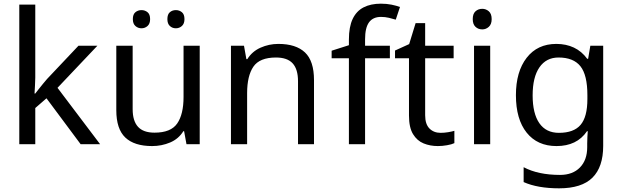

<svg xmlns="http://www.w3.org/2000/svg" viewBox="-20 -785 3388 1045"><path d="M172 -363Q172 -347 170.5 -321Q169 -295 168 -276H172Q178 -284 190 -299Q202 -314 214.5 -329.5Q227 -345 236 -355L407 -536H510L293 -307L525 0H419L233 -250L172 -197V0H85V-760H172Z M1067 -536V0H995L982 -71H978Q952 -29 906 -9.5Q860 10 808 10Q711 10 662 -36.5Q613 -83 613 -185V-536H702V-191Q702 -127 731 -95Q760 -63 821 -63Q910 -63 944.5 -113Q979 -163 979 -257V-536ZM703 -681Q703 -707 717 -718.5Q731 -730 750 -730Q769 -730 783 -718.5Q797 -707 797 -681Q797 -656 783 -643.5Q769 -631 750 -631Q731 -631 717 -643.5Q703 -656 703 -681ZM891 -681Q891 -707 904.5 -718.5Q918 -730 937 -730Q956 -730 970 -718.5Q984 -707 984 -681Q984 -656 970 -643.5Q956 -631 937 -631Q918 -631 904.5 -643.5Q891 -656 891 -681Z M1495 -546Q1591 -546 1640 -499.5Q1689 -453 1689 -349V0H1602V-343Q1602 -408 1573 -440Q1544 -472 1482 -472Q1393 -472 1359 -422Q1325 -372 1325 -278V0H1237V-536H1308L1321 -463H1326Q1352 -505 1398 -525.5Q1444 -546 1495 -546Z M2102 -468H1967V0H1879V-468H1785V-509L1879 -539V-570Q1879 -639 1899.5 -682Q1920 -725 1959 -745Q1998 -765 2053 -765Q2085 -765 2111.5 -759.5Q2138 -754 2157 -747L2134 -678Q2118 -683 2097 -688Q2076 -693 2054 -693Q2010 -693 1988.5 -663.5Q1967 -634 1967 -571V-536H2102Z M2378 -62Q2398 -62 2419 -65.5Q2440 -69 2453 -73V-6Q2439 1 2413 5.5Q2387 10 2363 10Q2321 10 2285.5 -4.5Q2250 -19 2228 -55Q2206 -91 2206 -156V-468H2130V-510L2207 -545L2242 -659H2294V-536H2449V-468H2294V-158Q2294 -109 2317.5 -85.5Q2341 -62 2378 -62Z M2648 -536V0H2560V-536ZM2605 -737Q2625 -737 2640.5 -723.5Q2656 -710 2656 -681Q2656 -653 2640.5 -639Q2625 -625 2605 -625Q2583 -625 2568 -639Q2553 -653 2553 -681Q2553 -710 2568 -723.5Q2583 -737 2605 -737Z M3008 -546Q3061 -546 3103.5 -526Q3146 -506 3176 -465H3181L3193 -536H3263V9Q3263 124 3204.5 182Q3146 240 3023 240Q2965 240 2916.5 231.5Q2868 223 2830 206V125Q2909 167 3028 167Q3097 167 3136.5 126.5Q3176 86 3176 16V-5Q3176 -17 3177 -39.5Q3178 -62 3179 -71H3175Q3147 -30 3105.5 -10Q3064 10 3009 10Q2905 10 2846.5 -63Q2788 -136 2788 -267Q2788 -395 2846.5 -470.5Q2905 -546 3008 -546ZM3020 -472Q2953 -472 2916 -418.5Q2879 -365 2879 -266Q2879 -167 2915.5 -114.5Q2952 -62 3022 -62Q3103 -62 3140 -105.5Q3177 -149 3177 -246V-267Q3177 -377 3139 -424.5Q3101 -472 3020 -472Z"/></svg>

Font: Noto Sans Hanifi Rohingya
Style: Regular
Weight: 400
Designer: Monotype Design Team and DaltonMaag
Foundry: Google LLC
Version: Version 2.101